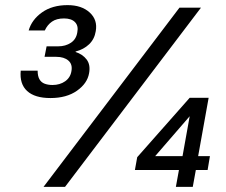

<svg xmlns="http://www.w3.org/2000/svg" viewBox="-20 -730 881 750"><path d="M177 -347Q116 -347 86 -374.5Q56 -402 61 -454H127Q127 -433 134 -420.5Q141 -408 154.5 -403Q168 -398 185 -398Q214 -398 234.5 -412.5Q255 -427 259 -452Q264 -479 247 -493.5Q230 -508 200 -508H154L162 -549H207Q236 -549 257 -563Q278 -577 282 -604Q287 -629 273 -643.5Q259 -658 230 -658Q201 -658 183 -645.5Q165 -633 155 -611H92Q104 -653 144 -681.5Q184 -710 244 -710Q299 -710 330.5 -681Q362 -652 354 -608Q349 -577 328 -557Q307 -537 276 -529L275 -527Q303 -518 318.5 -497.5Q334 -477 328 -444Q321 -404 280.5 -375.5Q240 -347 177 -347ZM150 0 681 -700H765L234 0ZM667 0 679 -66H507L516 -116L721 -348H795L754 -120H800L791 -66H745L733 0ZM586 -120H693L721 -276Z"/></svg>

Font: DM Sans 12pt
Style: Italic
Weight: 400
Italic angle: -10°
Version: Version 4.004;gftools[0.9.30]